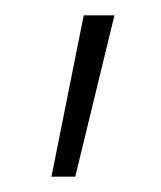

<svg xmlns="http://www.w3.org/2000/svg" viewBox="-20 -107 210 250"><path d="M47 123H78L129 -87H89Z"/></svg>

Font: TitilliumText22L
Style: 1 wt
Weight: 100
Designer: Campivisivi
Foundry: Campivisivi
Version: 1.000